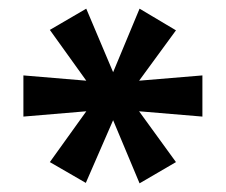

<svg xmlns="http://www.w3.org/2000/svg" viewBox="-20 -739 521 443"><path d="M178 -317 95 -365 184 -489 188 -483 34 -470V-565L189 -552L184 -546L95 -670L179 -719L242 -570H240L302 -719L386 -669L296 -546L291 -552L447 -565V-470L292 -483L296 -489L386 -365L302 -316L240 -464H242Z"/></svg>

Font: Nunito Sans 8pt
Style: Bold
Weight: 700
Version: Version 3.101;gftools[0.9.27]